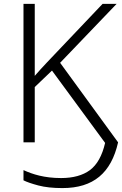

<svg xmlns="http://www.w3.org/2000/svg" viewBox="-20 -734 629 990"><path d="M301.8 235.8C461.9 235.8 553.2 157.7 588.9 0L290 -410.2L581.1 -713.9H508.8L223.1 -413.1C201.7 -390.1 177.2 -364.3 159.2 -342.8V-713.9H101.1V0H159.2V-285.2L248 -370.1L522 2.9C506.8 68.8 480.5 115.7 443.8 143.1C406.7 170.4 356.9 184.1 294.9 184.1C208.5 184.1 147.9 164.6 101.1 143.1V195.8C117.2 204.1 142.6 212.9 177.2 222.2C211.9 231.4 253.4 235.8 301.8 235.8Z"/></svg>

Font: Noto Reveo Sans
Style: Regular
Weight: 300
Designer: Monotype Design Team
Foundry: Monotype Imaging Inc.
Version: Version 2.007